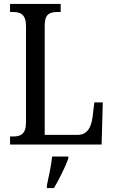

<svg xmlns="http://www.w3.org/2000/svg" viewBox="-20 -734 576 975"><path d="M31 0H496L502 -214H459L450 -139C443 -88 424 -49 374 -49H207V-605C207 -662 232 -673 272 -673H288V-714H31V-673H46C83 -673 112 -662 112 -602V-111C112 -52 83 -41 48 -41H31ZM218 208V221H254C279 179 312 113 327 71V61H245C239 110 228 163 218 208Z"/></svg>

Font: Noto Serif Ethiopic Cn
Style: Regular
Weight: 400
Width: 3
Designer: Monotype Design Team
Foundry: Monotype Imaging Inc.
Version: Version 2.102